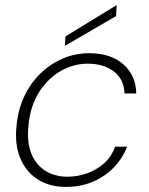

<svg xmlns="http://www.w3.org/2000/svg" viewBox="-20 -722 584 754"><path d="M239 12Q174 12 127.5 -18Q81 -48 59 -102Q37 -156 45 -228Q51 -293 76 -345Q101 -397 140 -434.5Q179 -472 227.5 -492.5Q276 -513 330 -513Q416 -513 465 -469Q514 -425 515 -355H469Q467 -411 427 -441.5Q387 -472 324 -472Q270 -472 220 -444Q170 -416 135 -362.5Q100 -309 92 -232Q86 -179 96 -140.5Q106 -102 128 -77Q150 -52 180 -40Q210 -28 243 -28Q285 -28 322.5 -41.5Q360 -55 389 -81Q418 -107 432 -146H479Q462 -101 427.5 -65Q393 -29 345 -8.5Q297 12 239 12ZM235 -542 237 -579 438 -702 436 -659Z"/></svg>

Font: DM Sans 18pt ExtraLight
Style: Italic
Weight: 250
Italic angle: -10°
Designer: Colophon Foundry, Jonny Pinhorn
Foundry: Colophon Foundry
Version: Version 4.004;gftools[0.9.30]